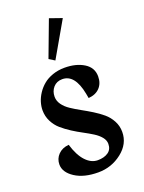

<svg xmlns="http://www.w3.org/2000/svg" viewBox="-130 -718 598 798"><g transform="rotate(-20 168.5 -319.0)"><path d="M244.1 -636.2 154.8 -481 129.9 -496.6 189.5 -655.3ZM231.4 -287.1 227.5 -308.1Q210 -398.4 154.8 -398.4Q129.9 -398.4 115 -381.6Q100.1 -364.7 100.1 -340.3Q100.1 -321.8 111.8 -305.4Q123.5 -289.1 142.6 -276.4Q161.6 -263.7 184.3 -251.2Q207 -238.8 230 -224.6Q252.9 -210.4 271.7 -194.6Q290.5 -178.7 302.5 -156.2Q314.5 -133.8 314.5 -107.4Q314.5 -54.7 268.6 -18.8Q222.7 17.1 164.1 17.1Q101.1 17.1 61.8 -8.5Q22.5 -34.2 22.5 -68.8Q22.5 -94.2 40 -112.3Q57.6 -130.4 86.9 -132.8Q102.1 -82.5 126.2 -56.9Q150.4 -31.2 179 -31.2Q207.5 -31.2 225.3 -43.5Q243.2 -55.7 243.2 -80.6Q243.2 -96.2 231.7 -110.4Q220.2 -124.5 201.7 -136.2Q183.1 -147.9 160.9 -159.7Q138.7 -171.4 116.2 -185.8Q93.8 -200.2 75.4 -216.1Q57.1 -231.9 45.4 -254.9Q33.7 -277.8 33.7 -304.7Q33.7 -321.8 39.3 -340.3Q44.9 -358.9 56.9 -377Q68.8 -395 85.7 -408.9Q102.5 -422.9 127 -431.4Q151.4 -439.9 179.7 -439.9Q230.5 -439.9 264.9 -418.7Q299.3 -397.5 299.3 -358.4Q299.3 -327.6 281.2 -308.6Q263.2 -289.6 231.4 -287.1Z"/></g></svg>

Font: Neuton
Style: Regular
Weight: 400
Designer: Brian M Zick
Version: Version 1.3